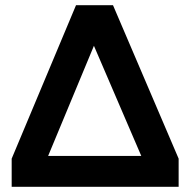

<svg xmlns="http://www.w3.org/2000/svg" viewBox="-20 -720 733 740"><path d="M25 0V-108.5L273 -700H415.5L668.5 -108.5V0ZM165.5 -119H524.5L342 -543.5Z"/></svg>

Font: Geologica Medium
Style: Regular
Weight: 500
Designer: Sindre Bremnes, Frode Helland
Foundry: Monokrom Skriftforlag AS
Version: Version 1.010;gftools[0.9.28]